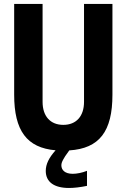

<svg xmlns="http://www.w3.org/2000/svg" viewBox="-20 -749 642 973"><path d="M405.8 -729V-232.9C405.8 -160.2 366.7 -116.2 300.8 -116.2C234.9 -116.2 195.8 -160.2 195.8 -232.9V-729H51.8V-269C51.8 -86.9 115.7 0 261.7 12.7C228 50.3 211.9 83 211.9 117.2C211.9 172.9 253.9 203.6 329.6 203.6C354.5 203.6 385.7 200.2 420.9 192.9V116.7C395 127 368.7 131.8 348.6 131.8C308.1 131.8 291 111.8 291 88.9C291 79.6 293.9 71.3 300.3 59.6C305.2 50.3 311.5 39.6 331.1 13.2C483.9 3.4 549.8 -83 549.8 -269V-729Z"/></svg>

Font: Hack
Style: Bold
Weight: 700
Monospace: yes
Designer: Christopher Simpkins
Foundry: Christopher Simpkins
Version: Version 2.010